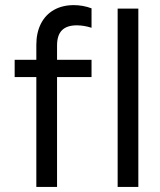

<svg xmlns="http://www.w3.org/2000/svg" viewBox="-20 -741 634 761"><path d="M38.1 -503.9H342.8V-435.5H38.1ZM342.8 -708V-630.9Q312.5 -640.6 284.2 -640.6Q245.1 -640.6 225.6 -621.1Q206.1 -601.6 206.1 -560.5V0H124V-563.5Q124 -611.3 142.1 -647Q160.2 -682.6 193.8 -701.7Q227.5 -720.7 272.5 -720.7Q308.6 -720.7 342.8 -708ZM446.3 -707H528.3V0H446.3Z"/></svg>

Font: Wanted Sans Std Variable
Style: Regular
Weight: 400
Designer: Original Design by Kil Hyung-jin and Kang Hanbin, Wanted Lab, Inc;
Foundry: Wanted Lab, Inc.
Version: Version 1.003;Glyphs 3.2 (3227)